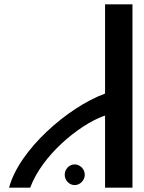

<svg xmlns="http://www.w3.org/2000/svg" viewBox="-20 -875 667 890"><path d="M467 -339V-5H594V-855H467V-442L464 -440C296 -378 69 -182 22 -5H120C175 -155 345 -295 460 -337ZM326 -113C301 -113 280 -91 280 -65C280 -39 301 -17 326 -17C351 -17 373 -39 373 -65C373 -91 351 -113 326 -113Z"/></svg>

Font: Ny Stormning
Style: Fi
Weight: 300
Designer: Robert Jablonski, Mew Too
Foundry: Cannot Into Space Fonts
Version: Version 0.90